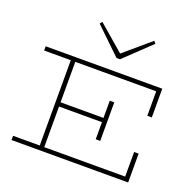

<svg xmlns="http://www.w3.org/2000/svg" viewBox="-162 -1148 1349 1320"><g transform="rotate(20 512.5 -488.5)"><path d="M57 0V-31H877V-211H910V0ZM252 -18V-669H285V-18ZM281 -328V-359H615V-328ZM599 -203V-485H632V-203ZM877 -476V-655H57V-686H910V-476ZM746 -977 760 -960 568 -777H542L352 -960L366 -977L555 -814Z"/></g></svg>

Font: BioRhyme SemiExpanded ExtraLight
Style: Regular
Weight: 250
Width: 6
Designer: Aoife Mooney
Foundry: Aoife Mooney Type
Version: Version 1.600;gftools[0.9.33]